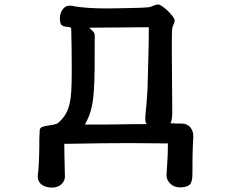

<svg xmlns="http://www.w3.org/2000/svg" viewBox="-20 -688 1040 856"><path d="M252.9 -578.1Q248 -585 247.1 -600.1Q246.1 -615.2 251 -629.9Q255.9 -644.5 267.6 -654.8Q279.3 -665 301.8 -662.1Q313.5 -659.2 333 -656.7Q352.5 -654.3 374.5 -652.8Q396.5 -651.4 417.5 -650.9Q438.5 -650.4 452.1 -650.4Q470.7 -650.4 497.1 -650.9Q523.4 -651.4 551.3 -651.9Q579.1 -652.3 604.5 -653.3Q629.9 -654.3 646.5 -656.2Q651.4 -657.2 664.1 -662.6Q676.8 -668 684.6 -668Q691.4 -668 703.6 -659.7Q715.8 -651.4 728 -639.6Q740.2 -627.9 749.5 -615.7Q758.8 -603.5 758.8 -596.7Q758.8 -588.9 753.9 -579.6Q749 -570.3 748 -560.5Q747.1 -555.7 746.6 -541.5Q746.1 -527.3 746.1 -509.8Q746.1 -492.2 746.1 -473.6Q746.1 -455.1 746.1 -442.4Q746.1 -419.9 746.6 -384.8Q747.1 -349.6 747.1 -312.5Q747.1 -275.4 747.6 -242.2Q748 -209 748 -190.4Q748 -174.8 746.6 -161.6Q745.1 -148.4 740.2 -138.7Q767.6 -136.7 784.2 -137.2Q800.8 -137.7 808.6 -133.8Q821.3 -128.9 828.1 -120.6Q835 -112.3 837.9 -104Q840.8 -95.7 841.3 -88.4Q841.8 -81.1 841.8 -77.1Q841.8 -73.2 841.3 -65.4Q840.8 -57.6 839.8 -40Q838.9 -22.5 838.4 7.8Q837.9 38.1 837.9 87.9Q837.9 122.1 826.7 134.3Q815.4 146.5 783.2 147.5Q754.9 147.5 737.3 128.9Q719.7 110.4 722.7 85Q724.6 55.7 726.6 24.9Q728.5 -5.9 728.5 -48.8Q720.7 -48.8 697.3 -48.8Q673.8 -48.8 644.5 -49.3Q615.2 -49.8 584.5 -49.8Q553.7 -49.8 531.2 -49.8Q482.4 -49.8 434.1 -49.3Q385.7 -48.8 348.1 -47.9Q310.5 -46.9 287.6 -46.9Q264.6 -46.9 266.6 -46.9Q266.6 -27.3 267.1 -2.9Q267.6 21.5 268.1 43.5Q268.6 65.4 269 81.1Q269.5 96.7 269.5 98.6Q269.5 118.2 253.9 133.3Q238.3 148.4 210.9 148.4Q200.2 148.4 188 145.5Q175.8 142.6 166 135.3Q156.2 127.9 151.4 116.2Q146.5 104.5 149.4 86.9Q150.4 77.1 151.9 60.1Q153.3 43 153.8 25.4Q154.3 7.8 154.8 -8.8Q155.3 -25.4 155.3 -35.2Q155.3 -51.8 155.3 -65.4Q155.3 -79.1 156.2 -88.9Q156.2 -99.6 157.2 -109.4Q159.2 -118.2 167.5 -121.6Q175.8 -125 187.5 -127Q199.2 -128.9 211.9 -130.9Q224.6 -132.8 236.3 -137.7Q257.8 -155.3 270.5 -175.8Q283.2 -196.3 289.6 -222.7Q295.9 -249 297.9 -283.7Q299.8 -318.4 299.8 -363.3Q299.8 -371.1 299.8 -400.9Q299.8 -430.7 299.3 -464.4Q298.8 -498 298.3 -527.3Q297.9 -556.6 296.9 -564.5Q288.1 -568.4 275.4 -568.8Q262.7 -569.3 252.9 -578.1ZM637.7 -292Q638.7 -326.2 639.6 -364.3Q640.6 -402.3 641.6 -439Q642.6 -475.6 643.1 -508.8Q643.6 -542 643.6 -566.4H599.6Q585.9 -566.4 554.2 -565.9Q522.5 -565.4 486.8 -565.4Q451.2 -565.4 420.4 -564.9Q389.6 -564.5 377.9 -564.5Q388.7 -554.7 395.5 -547.4Q402.3 -540 402.3 -528.3Q402.3 -442.4 401.9 -381.3Q401.4 -320.3 397.9 -275.4Q394.5 -230.5 385.3 -196.8Q376 -163.1 358.4 -132.8H394.5Q424.8 -132.8 449.2 -132.8Q473.6 -132.8 500 -133.3Q526.4 -133.8 558.1 -134.3Q589.8 -134.8 634.8 -134.8Q628.9 -140.6 627.9 -151.9Q627 -163.1 628.9 -181.2Q630.9 -199.2 633.3 -226.6Q635.7 -253.9 637.7 -292Z"/></svg>

Font: JasonHandwriting1
Style: Regular
Weight: 400
Version: Version 1.48.20